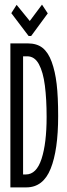

<svg xmlns="http://www.w3.org/2000/svg" viewBox="-20 -811 290 832"><path d="M25 1V-623H100Q140 -623 164.5 -603.5Q189 -584 204 -543Q219 -502 225.5 -447Q232 -392 232 -308Q232 -161 199.5 -80Q167 1 94 1ZM80 -55H92Q138 -55 160 -122.5Q182 -190 182 -304Q182 -381 174.5 -440Q167 -499 148.5 -533Q130 -567 98 -567H80ZM162 -791 187 -753 115 -655H104L29 -754L52 -790L109 -720Z"/></svg>

Font: Inconsolata UltraCondensed
Style: Regular
Weight: 400
Width: 1
Monospace: yes
Designer: Raph Levien, Cyreal, Brenton Simpson
Foundry: Raph Levien, Cyreal, Google
Version: Version 3.000; ttfautohint (v1.8.2.53-6de2)